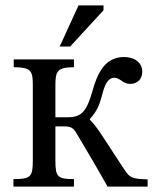

<svg xmlns="http://www.w3.org/2000/svg" viewBox="-20 -694 569 714"><path d="M255 -28C194 -28 186 -36 186 -97V-224H215C237 -224 251 -222 263 -201C302 -136 350 -54 380 0H529V-27C467 -29 463 -33 440 -67C362 -185 344 -219 314 -249V-251C341 -281 350 -303 361 -345C372 -391 388 -405 405 -405C427 -405 436 -382 464 -382C493 -382 509 -402 509 -427C509 -463 478 -482 441 -482C366 -482 340 -413 324 -356C303 -282 284 -258 234 -258H186V-377C186 -429 193 -444 255 -444V-473H31V-444C97 -444 102 -429 102 -377V-97C102 -36 94 -28 30 -28V0H255ZM202 -521H241L365 -656V-674H272Z"/></svg>

Font: STIX Two Math
Style: Regular
Weight: 400
Designer: Ross Mills, John Hudson & Paul Hanslow, Tiro Typeworks Ltd; with portions MicroPress Inc., with additions and correction
Foundry: Tiro Typeworks Ltd
Version: Version 2.02 b142